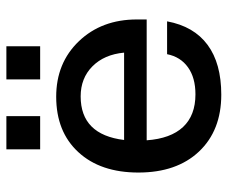

<svg xmlns="http://www.w3.org/2000/svg" viewBox="-76 -630 714 602"><g transform="rotate(-90 281.0 -329.0)"><path d="M333 -666H437V-560.1H333ZM113.8 -666H217.8V-560.1H113.8ZM41 -252Q41 -371.1 105 -440.4Q168.9 -509.8 278.8 -509.8Q384.8 -509.8 452.9 -438.5Q521 -367.2 521 -256.8V-226.1H142.1Q147.5 -150.9 183.8 -112.1Q220.2 -73.2 286.1 -73.2Q338.4 -73.2 371.1 -96.7Q403.8 -120.1 412.1 -162.1H515.1Q499.5 -78.1 441.4 -35.2Q383.3 7.8 285.2 7.8Q172.9 7.8 106.9 -62Q41 -131.8 41 -252ZM279.8 -433.1Q159.7 -433.1 143.1 -296.9H417Q411.1 -359.4 374 -396.2Q336.9 -433.1 279.8 -433.1Z"/></g></svg>

Font: Overused Grotesk Medium
Style: Regular
Weight: 500
Version: Version 0.002